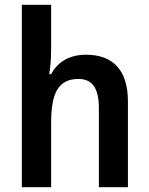

<svg xmlns="http://www.w3.org/2000/svg" viewBox="-20 -780 621 800"><path d="M193 -578V-760H71V0H193V-266C193 -388 220 -451 307 -451C365 -451 392 -412 392 -329V0H513V-357C513 -490 449 -552 338 -552C275 -552 222 -526 193 -471H185C190 -498 193 -535 193 -578Z"/></svg>

Font: Noto Sans Lao Looped SemiCondensed SemiBold
Style: Regular
Weight: 600
Width: 4
Designer: Mark Frömberg, Ben Mitchell
Foundry: The Fontpad Ltd
Version: Version 1.002